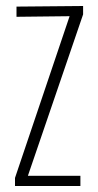

<svg xmlns="http://www.w3.org/2000/svg" viewBox="-20 -620 327 640"><path d="M30 0V-27L212 -566L35 -564V-598L257 -600V-572L73 -34H248V0Z"/></svg>

Font: Big Shoulders Text Thin
Style: Regular
Weight: 100
Designer: Patric King
Foundry: XO Type Co
Version: Version 1.000; ttfautohint (v1.8.2)